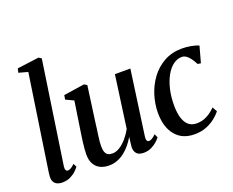

<svg xmlns="http://www.w3.org/2000/svg" viewBox="-129 -1037 1534 1266"><g transform="rotate(-20 638.0 -404.0)"><path d="M154 -85Q152 -68 156.8 -59.8Q161.5 -51.5 170.5 -51.5Q180 -51.5 191.2 -57.5Q202.5 -63.5 219.5 -80L231.5 -56Q223.5 -45 207.2 -29.2Q191 -13.5 166.2 -1.5Q141.5 10.5 108 10.5Q90 10.5 75.2 4.2Q60.5 -2 52 -15.8Q43.5 -29.5 44 -52Q44 -57 44.8 -64Q45.5 -71 46.5 -79Q47.5 -87 48.5 -93.5L147 -751.5L83 -769L90 -797.5L242.5 -817.5L261 -805Z M437 10.5Q404 10.5 377.8 -1.8Q351.5 -14 335.8 -40.5Q320 -67 320 -109.5Q320 -125.5 321.8 -147.5Q323.5 -169.5 326.8 -194.5Q330 -219.5 333.5 -243.5Q337 -267.5 340 -286L368 -471L312.5 -497L317.5 -527L463 -549L483 -537.5L448.5 -285.5Q446.5 -265.5 443.2 -243.5Q440 -221.5 437 -200Q434 -178.5 432.2 -159.8Q430.5 -141 430.5 -127.5Q430.5 -100.5 436.8 -85Q443 -69.5 455.2 -63Q467.5 -56.5 485.5 -56.5Q511 -56.5 537.5 -73.2Q564 -90 587.5 -117.5Q611 -145 628 -176.5L678.5 -542.5H787L723.5 -87.5Q721 -69.5 725.5 -60.5Q730 -51.5 739.5 -51.5Q749 -51.5 760.8 -58Q772.5 -64.5 788.5 -80.5L800.5 -55.5Q794 -45.5 777 -29.8Q760 -14 735.2 -2Q710.5 10 681 10Q647 10 632 -7Q617 -24 617.5 -50Q617.5 -53 618.2 -60.8Q619 -68.5 620.2 -79Q621.5 -89.5 623 -100.2Q624.5 -111 625.5 -119L624.5 -120Q609.5 -94.5 590.5 -71.2Q571.5 -48 548 -29.5Q524.5 -11 497 -0.2Q469.5 10.5 437 10.5Z M1037.5 10Q953 10 905.5 -46.8Q858 -103.5 857.5 -204Q857.5 -265 876.2 -326Q895 -387 932.2 -438Q969.5 -489 1024.8 -519.8Q1080 -550.5 1152 -550.5Q1179.5 -550.5 1211.8 -545Q1244 -539.5 1267 -529L1236 -416L1214 -419Q1201.5 -443.5 1188.2 -461.5Q1175 -479.5 1160.8 -489Q1146.5 -498.5 1131 -498.5Q1099 -498.5 1070.5 -477.5Q1042 -456.5 1020.5 -418Q999 -379.5 986.5 -327Q974 -274.5 974.5 -211.5Q975 -159.5 986.5 -124.2Q998 -89 1020 -71Q1042 -53 1074.5 -53Q1103.5 -53 1126.8 -61.2Q1150 -69.5 1170.2 -83.8Q1190.5 -98 1208.5 -116L1227 -82.5Q1212.5 -63.5 1186 -41.8Q1159.5 -20 1122.5 -5Q1085.5 10 1037.5 10Z"/></g></svg>

Font: Merriweather 60pt Medium
Style: Italic
Weight: 500
Italic angle: -7.8°
Version: Version 2.101